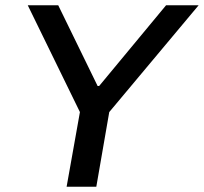

<svg xmlns="http://www.w3.org/2000/svg" viewBox="-20 -706 771 726"><path d="M231.9 0 282.2 -282.2 85 -686H200.2L349.1 -380.9H355L607.9 -686H731L393.1 -282.2L344.2 0Z"/></svg>

Font: Archivo Medium
Style: Italic
Weight: 500
Italic angle: -10°
Designer: Hector Gatti
Foundry: Omnibus-Type
Version: Version 2.001